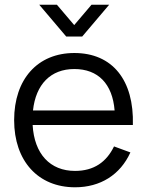

<svg xmlns="http://www.w3.org/2000/svg" viewBox="-20 -780 624 815"><path d="M146.5 -760 261 -625H329L443.5 -760H368.5L295 -673.5L221.5 -760ZM298.5 -54.5C192.5 -54.5 125.5 -126.5 118.5 -249.5H544C549.5 -439.5 457.5 -555 295.5 -555C140 -555 40 -444.5 40 -270C40 -96.5 142 15 298.5 15C406 15 490.5 -38 533.5 -133L464 -158.5C432 -92.5 379 -54.5 298.5 -54.5ZM120 -311C132 -422.5 195.5 -487 295.5 -487C396.5 -487 457.5 -424 466.5 -311Z"/></svg>

Font: Vela Sans
Style: Regular
Weight: 400
Designer: Principal design: Mikhail Sharanda - project Manrope.
Design modification: Ravid Balaliev
Foundry: Mikhail Sharanda
Version: Version 1.001